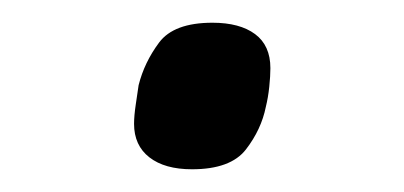

<svg xmlns="http://www.w3.org/2000/svg" viewBox="-20 -389 356 169"><path d="M149 -240Q125 -240 111.5 -250.5Q98 -261 98 -280Q98 -287 99.5 -297Q101 -307 102 -314Q107 -334 120 -351.5Q133 -369 167 -369Q191 -369 204.5 -359Q218 -349 218 -329Q218 -322 217 -312.5Q216 -303 214 -295Q210 -275 196.5 -257.5Q183 -240 149 -240Z"/></svg>

Font: IBM Plex Sans Var
Style: Italic
Weight: 400
Italic angle: -11.31°
Designer: Mike Abbink, Paul van der Laan, Pieter van Rosmalen
Foundry: Bold Monday
Version: Version 1.001